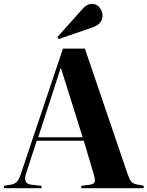

<svg xmlns="http://www.w3.org/2000/svg" viewBox="-25 -984 771 1004"><path d="M282.2 -779.8 274.9 -790 407.2 -938Q430.7 -963.9 455.1 -963.9Q480 -963.9 495.6 -944.8Q511.2 -925.8 511.2 -901.9Q511.2 -858.9 459 -840.8ZM-4.9 0V-12.2L29.8 -18.1Q50.3 -21.5 62 -32Q73.7 -42.5 84 -74.2L304.2 -730H418.9L642.1 -74.2Q653.3 -43.5 662.1 -33.4Q670.9 -23.4 692.9 -19L726.1 -13.2V0H399.9V-12.2L443.8 -18.1Q464.8 -20.5 469.5 -31.2Q474.1 -42 465.8 -70.8L413.1 -248H167L110.8 -75.2Q93.8 -22.5 140.1 -18.1L191.9 -12.2V0ZM174.8 -266.1H407.2L293.9 -627H292Z"/></svg>

Font: Display Regular
Style: Bold
Weight: 700
Designer: Latin by Veronika Burian and Jose Scaglione. Greek by Irene Vlachou. Cyrillic by Vera Evstafieva.
Foundry: TypeTogether
Version: Version 3.002